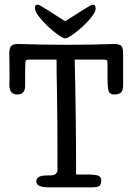

<svg xmlns="http://www.w3.org/2000/svg" viewBox="-20 -805 557 825"><path d="M380 -785Q386 -785 388.5 -780Q391 -775 391 -768Q391 -755 374 -733Q357 -711 334.5 -690.5Q312 -670 290.5 -655Q269 -640 260 -640Q252 -640 231 -654.5Q210 -669 187.5 -690Q165 -711 147.5 -733.5Q130 -756 130 -772Q130 -785 141 -785Q146 -785 159 -777.5Q172 -770 188.5 -759.5Q205 -749 224 -736.5Q243 -724 260 -714Q277 -724 296 -736.5Q315 -749 332 -759.5Q349 -770 362 -777.5Q375 -785 380 -785ZM130 -640ZM54 -399Q20 -399 20 -441Q20 -442 20.5 -454.5Q21 -467 21 -481Q21 -495 20.5 -534Q20 -573 20 -575Q20 -600 28.5 -608Q37 -616 58 -616Q273 -609 472 -616Q493 -616 501 -608Q509 -600 509 -575Q509 -575 509 -441Q509 -414 499 -406.5Q489 -399 470.5 -399Q452 -399 447 -413Q442 -429 442 -474Q442 -519 442 -531Q442 -543 439 -546Q435 -549 422 -549H301Q307 -302 307 -55H367Q385 -55 400 -51Q415 -46 415 -30Q415 -14 408 -7Q401 0 374 0H190Q136 0 136 -25Q136 -50 176 -51Q186 -51 200.5 -51.5Q215 -52 221 -59.5Q227 -67 227 -72Q227 -308 225 -399.5Q223 -491 223 -549H107Q96 -549 91 -546Q88 -541 88 -495.5Q88 -450 88 -436Q88 -399 54 -399Z"/></svg>

Font: Scratch Savers
Style: Book
Weight: 400
Designer: Pablo Impallari, Rodrigo Fuenzalida, Brenda Gallo
Foundry: Pablo Impallari, Rodrigo Fuenzalida, Brenda Gallo
Version: Version 4.0b1